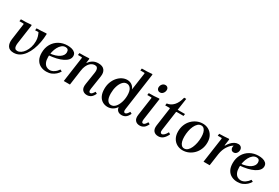

<svg xmlns="http://www.w3.org/2000/svg" viewBox="69 -1770 4085 2813"><g transform="rotate(30 2111.0 -363.5)"><path d="M474 -477 481 -469Q479 -397 466 -327.5Q453 -258 429.5 -197.5Q406 -137 372 -90Q338 -43 294 -16.5Q250 10 195 10Q124 10 96 -34.5Q68 -79 78 -152L116 -427L109 -434H41L46 -469Q89 -469 134 -470.5Q179 -472 219 -477L226 -469L179 -139Q176 -115 178 -92Q180 -69 192 -54.5Q204 -40 231 -40Q260 -40 289.5 -59.5Q319 -79 343 -114Q367 -149 382 -196.5Q397 -244 397 -300Q397 -342 386.5 -376Q376 -410 363 -435L306 -434L311 -469Q350 -469 392 -471.5Q434 -474 474 -477Z M749 10Q694 10 649.5 -12.5Q605 -35 579.5 -81Q554 -127 554 -197Q554 -281 590.5 -344.5Q627 -408 690.5 -443.5Q754 -479 833 -479Q870 -479 903.5 -470.5Q937 -462 959 -441Q981 -420 981 -385Q981 -350 957 -321Q933 -292 889.5 -270Q846 -248 786 -234Q726 -220 653 -214V-246Q709 -251 750 -264.5Q791 -278 818 -297Q845 -316 858.5 -338.5Q872 -361 872 -385Q872 -415 858 -429.5Q844 -444 818 -444Q783 -444 755.5 -421.5Q728 -399 708 -362Q688 -325 677.5 -280.5Q667 -236 667 -191Q667 -136 682.5 -101.5Q698 -67 724 -51Q750 -35 781 -35Q819 -35 855.5 -60Q892 -85 916 -122L947 -105Q929 -74 900.5 -48Q872 -22 834.5 -6Q797 10 749 10Z M1525 -97 1555 -80Q1531 -29 1501.5 -9.5Q1472 10 1435 10Q1387 10 1359 -22Q1331 -54 1342 -124L1373 -324Q1378 -353 1376 -377Q1374 -401 1361.5 -415.5Q1349 -430 1321 -430Q1303 -430 1281.5 -421.5Q1260 -413 1240 -393Q1220 -373 1204 -338.5Q1188 -304 1181 -252L1146 0H1042L1102 -427L1094 -434H1031L1036 -469Q1075 -469 1116 -470Q1157 -471 1197 -474L1204 -467L1194 -398H1201Q1224 -433 1262.5 -456Q1301 -479 1355 -479Q1427 -479 1458 -438Q1489 -397 1478 -329L1443 -100Q1438 -67 1445 -53.5Q1452 -40 1465 -40Q1481 -40 1495.5 -56Q1510 -72 1525 -97Z M1614 -198Q1614 -261 1633.5 -312.5Q1653 -364 1685.5 -401.5Q1718 -439 1758.5 -459.5Q1799 -480 1841 -480Q1886 -480 1919.5 -457Q1953 -434 1969 -393L2011 -688L2003 -695H1936L1941 -730Q1983 -730 2028 -731Q2073 -732 2113 -737L2120 -730L2031 -100Q2026 -67 2033 -53.5Q2040 -40 2053 -40Q2069 -40 2084 -56Q2099 -72 2113 -97L2143 -80Q2119 -29 2089.5 -9.5Q2060 10 2024 10Q1984 10 1959 -10.5Q1934 -31 1929 -72Q1905 -34 1867.5 -12.5Q1830 9 1785 9Q1737 9 1698 -14Q1659 -37 1636.5 -83Q1614 -129 1614 -198ZM1729 -189Q1729 -113 1752.5 -76.5Q1776 -40 1815 -40Q1857 -40 1888 -74.5Q1919 -109 1937 -164.5Q1955 -220 1955 -281Q1955 -358 1929 -394Q1903 -430 1863 -430Q1822 -430 1792 -395.5Q1762 -361 1745.5 -306.5Q1729 -252 1729 -189Z M2418 -97 2449 -80Q2425 -29 2395.5 -9.5Q2366 10 2329 10Q2280 10 2253 -21.5Q2226 -53 2235 -118L2279 -427L2272 -434H2204L2209 -469Q2252 -469 2297 -470.5Q2342 -472 2382 -477L2389 -469L2336 -100Q2332 -67 2338.5 -53.5Q2345 -40 2359 -40Q2375 -40 2389.5 -56Q2404 -72 2418 -97ZM2344 -559Q2319 -559 2304 -576.5Q2289 -594 2291 -619Q2293 -649 2313 -671.5Q2333 -694 2363 -694Q2389 -694 2403.5 -676.5Q2418 -659 2415 -634Q2413 -605 2393.5 -582Q2374 -559 2344 -559Z M2643 10Q2590 10 2563.5 -22.5Q2537 -55 2545 -116L2589 -427L2582 -434H2507L2512 -469Q2577 -477 2623 -527Q2669 -577 2692 -670H2727L2698 -469H2822L2817 -434H2700L2693 -427L2647 -99Q2643 -70 2651 -57Q2659 -44 2673 -44Q2692 -44 2713 -64.5Q2734 -85 2752 -120L2782 -102Q2757 -47 2723 -18.5Q2689 10 2643 10Z M3122 -479Q3175 -479 3219 -454.5Q3263 -430 3289.5 -383.5Q3316 -337 3316 -271Q3316 -210 3295 -158.5Q3274 -107 3237.5 -69.5Q3201 -32 3154 -11Q3107 10 3054 10Q3002 10 2957.5 -14.5Q2913 -39 2887 -86Q2861 -133 2861 -198Q2861 -259 2881.5 -310.5Q2902 -362 2938.5 -399.5Q2975 -437 3022.5 -458Q3070 -479 3122 -479ZM3062 -25Q3095 -25 3120 -48Q3145 -71 3162.5 -109.5Q3180 -148 3189.5 -195.5Q3199 -243 3199 -292Q3199 -338 3189.5 -372Q3180 -406 3161 -425Q3142 -444 3115 -444Q3082 -444 3057 -421Q3032 -398 3014 -359.5Q2996 -321 2987 -273.5Q2978 -226 2978 -178Q2978 -131 2987.5 -97Q2997 -63 3016 -44Q3035 -25 3062 -25Z M3406 0 3467 -427 3459 -434H3396L3401 -469Q3440 -469 3481 -471.5Q3522 -474 3562 -477L3569 -469L3554 -361H3561Q3578 -392 3602.5 -419.5Q3627 -447 3657 -463.5Q3687 -480 3720 -480Q3750 -480 3768 -462Q3786 -444 3786 -416Q3786 -385 3767.5 -361Q3749 -337 3719 -337Q3694 -337 3680 -353Q3666 -369 3666 -394Q3666 -409 3672 -424Q3630 -403 3591 -345Q3552 -287 3539 -204L3510 0Z M3981 10Q3926 10 3881.5 -12.5Q3837 -35 3811.5 -81Q3786 -127 3786 -197Q3786 -281 3822.5 -344.5Q3859 -408 3922.5 -443.5Q3986 -479 4065 -479Q4102 -479 4135.5 -470.5Q4169 -462 4191 -441Q4213 -420 4213 -385Q4213 -350 4189 -321Q4165 -292 4121.5 -270Q4078 -248 4018 -234Q3958 -220 3885 -214V-246Q3941 -251 3982 -264.5Q4023 -278 4050 -297Q4077 -316 4090.5 -338.5Q4104 -361 4104 -385Q4104 -415 4090 -429.5Q4076 -444 4050 -444Q4015 -444 3987.5 -421.5Q3960 -399 3940 -362Q3920 -325 3909.5 -280.5Q3899 -236 3899 -191Q3899 -136 3914.5 -101.5Q3930 -67 3956 -51Q3982 -35 4013 -35Q4051 -35 4087.5 -60Q4124 -85 4148 -122L4179 -105Q4161 -74 4132.5 -48Q4104 -22 4066.5 -6Q4029 10 3981 10Z"/></g></svg>

Font: Brygada 1918 SemiBold
Style: Italic
Weight: 600
Italic angle: -8°
Designer: Mateusz Machalski | Borys Kosmynka | Przemek Hoffer
Foundry: NIEPODLEGLA 2018
Version: Version 3.006